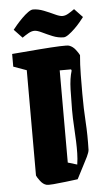

<svg xmlns="http://www.w3.org/2000/svg" viewBox="-56 -841 501 890"><g transform="rotate(-5 194.0 -396.0)"><path d="M285 -622Q302 -616 314.5 -599.5Q327 -583 331 -574Q327 -532 326.5 -482.5Q326 -433 326 -395Q326 -326 330 -264Q334 -202 332 -133Q331 -122 321.5 -102Q312 -82 301 -62L270 -2Q246 1 214 5Q182 9 156.5 11Q131 13 124 11Q108 7 95 -10.5Q82 -28 79 -36V-526L18 -548V-607Q89 -613 146.5 -617.5Q204 -622 241 -623.5Q278 -625 285 -622ZM231 -83 274 -70Q278 -96 278.5 -122.5Q279 -149 278 -177Q277 -211 274.5 -248Q272 -285 272 -325Q272 -369 273.5 -420Q275 -471 286 -506L284 -512H231ZM263 -663Q237 -663 211.5 -673.5Q186 -684 164.5 -694.5Q143 -705 130 -705Q117 -705 102 -696.5Q87 -688 73 -678L35 -718Q41 -726 53 -740Q65 -754 80 -769Q95 -784 109 -794Q123 -804 132 -804Q156 -804 182.5 -793.5Q209 -783 231 -772.5Q253 -762 266 -762Q279 -762 293 -770Q307 -778 322 -789L360 -749Q354 -741 342 -726.5Q330 -712 315 -697.5Q300 -683 286 -673Q272 -663 263 -663Z"/></g></svg>

Font: Grenze Gotisch ExtraBold
Style: Regular
Weight: 800
Designer: Renata Polastri
Foundry: Omnibus-Type
Version: Version 1.001